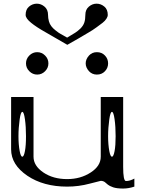

<svg xmlns="http://www.w3.org/2000/svg" viewBox="-20 -1041 790 1071"><path d="M581.1 -958Q581.1 -948.2 574.2 -937.5Q566.4 -924.8 552.7 -914.1Q541 -905.3 518.6 -888.7Q496.1 -872.1 473.6 -859.4L418.9 -827.1Q389.6 -809.6 355.5 -791L235.4 -860.4Q181.6 -890.6 153.3 -914.1Q123 -938.5 123 -958Q123 -988.3 141.6 -1003.9Q161.1 -1020.5 185.5 -1020.5Q209 -1020.5 228.5 -1003.9Q248 -987.3 248 -958Q248 -939.5 252.9 -921.9Q256.8 -907.2 266.6 -894.5Q275.4 -882.8 289.1 -872.1Q308.6 -856.4 318.4 -851.6Q326.2 -847.7 335 -842.3Q343.8 -836.9 354.5 -831.1L399.4 -858.4Q412.1 -866.2 428.7 -881.8Q444.3 -897.5 450.2 -915Q456.1 -932.6 456.1 -958Q456.1 -987.3 475.6 -1003.9Q495.1 -1020.5 518.6 -1020.5Q543 -1020.5 562.5 -1003.9Q581.1 -988.3 581.1 -958ZM625 -281.2Q625 -335 619.1 -376Q613.3 -417 604.5 -417Q595.7 -417 589.8 -376Q583 -328.1 583 -281.2Q583 -234.4 589.8 -198.2Q595.7 -167 604.5 -167Q613.3 -167 619.1 -198.2Q625 -228.5 625 -281.2ZM125 -281.2Q125 -335 119.1 -376Q113.3 -417 104.5 -417Q95.7 -417 89.8 -376Q83 -328.1 83 -281.2Q83 -234.4 89.8 -198.2Q95.7 -167 104.5 -167Q113.3 -167 119.1 -198.2Q125 -228.5 125 -281.2ZM667 -500V-110.4Q667 -31.2 682.6 -31.2Q705.1 -31.2 729.5 -44.9V0Q697.3 10.7 667 10.7Q631.8 10.7 611.3 3.9Q589.8 -3.9 582 -10.7Q574.2 -17.6 564.5 -25.4Q554.7 -32.2 542 -32.2Q539.1 -32.2 480.5 -16.6Q418.9 0 354.5 0Q222.7 0 132.8 -60.5Q42 -122.1 42 -208V-500H167V-167Q167 -116.2 221.7 -79.1Q276.4 -42 354.5 -42Q429.7 -42 486.3 -79.1Q542 -115.2 542 -167V-500ZM565.4 -643.6Q547.9 -625 520.5 -625Q494.1 -625 476.6 -643.6Q458 -664.1 458 -687.5Q458 -710.9 476.6 -731.4Q494.1 -750 520.5 -750Q547.9 -750 565.4 -731.4Q583 -712.9 583 -687.5Q583 -662.1 565.4 -643.6ZM231.4 -731.4Q250 -712.9 250 -687.5Q250 -662.1 231.4 -643.6Q212.9 -625 187.5 -625Q162.1 -625 143.6 -643.6Q125 -662.1 125 -687.5Q125 -712.9 143.6 -731.4Q162.1 -750 187.5 -750Q212.9 -750 231.4 -731.4Z"/></svg>

Font: okolaksMetalik
Style: bold
Weight: 700
Width: 7
Version: Version 0.6